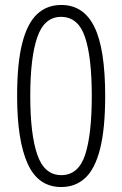

<svg xmlns="http://www.w3.org/2000/svg" viewBox="-20 -744 493 774"><path d="M227 10Q134 10 91.5 -84Q49 -178 49 -357Q49 -489 69.5 -569.5Q90 -650 129.5 -687Q169 -724 227 -724Q317 -724 360.5 -635.5Q404 -547 404 -357Q404 -225 383.5 -144Q363 -63 323.5 -26.5Q284 10 227 10ZM227 -38Q296 -38 323 -119.5Q350 -201 350 -357Q350 -514 322.5 -595Q295 -676 226 -676Q159 -676 130.5 -594.5Q102 -513 102 -357Q102 -202 130.5 -120Q159 -38 227 -38Z"/></svg>

Font: Noto Sans Bengali Condensed Light
Style: Regular
Weight: 300
Width: 3
Designer: Jelle Bosma - Monotype Design Team
Foundry: Monotype Imaging Inc.
Version: Version 2.003